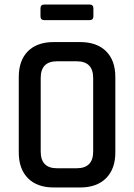

<svg xmlns="http://www.w3.org/2000/svg" viewBox="-20 -829 592 849"><path d="M376 -740H176Q159 -740 159 -757V-792Q159 -809 176 -809H376Q393 -809 393 -792V-757Q393 -740 376 -740ZM232 -85H319Q392 -85 392 -159V-484Q392 -558 319 -558H232Q160 -558 160 -484V-159Q160 -85 232 -85ZM334 0H218Q144 0 103.5 -41Q63 -82 63 -155V-488Q63 -562 103.5 -602.5Q144 -643 218 -643H334Q408 -643 449 -602.5Q490 -562 490 -488V-155Q490 -82 449 -41Q408 0 334 0Z"/></svg>

Font: Rajdhani SemiBold
Style: Regular
Weight: 600
Designer: Satya Rajpurohit, Jyotish Sonowal
Foundry: Indian Type Foundry
Version: Version 1.201 February 1, 2022